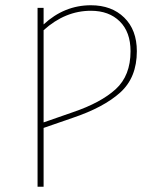

<svg xmlns="http://www.w3.org/2000/svg" viewBox="-20 -711 598 731"><path d="M326 -691Q405 -691 453 -644Q501 -597 501 -516Q501 -416 438 -359Q375 -302 256 -262L146 -224V0H123V-681H146V-618Q225 -691 326 -691ZM258 -284Q364 -320 420.5 -371.5Q477 -423 477 -516Q477 -589 436 -629.5Q395 -670 326 -670Q228 -670 146 -596V-245Z"/></svg>

Font: FiraGO Thin
Style: Regular
Weight: 100
Designer: bBox Type
Foundry: bBox Type GmbH
Version: Version 1.001;PS 001.001;hotconv 1.0.88;makeotf.lib2.5.64775